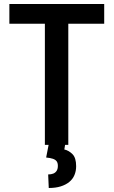

<svg xmlns="http://www.w3.org/2000/svg" viewBox="-20 -731 573 969"><path d="M324.7 -710.9V0H206.5V-710.9ZM505.9 -710.9V-611.3H27.3V-710.9ZM226.1 -3.9H309.1L304.7 23.4Q327.1 28.3 345.7 46.9Q364.3 65.4 364.3 107.9Q364.3 132.3 355.7 152.6Q347.2 172.9 329.6 187.3Q312 201.7 286.4 209.7Q260.7 217.8 226.1 217.8L223.1 149.4Q238.3 149.4 249 145Q259.8 140.6 265.9 131.1Q272 121.6 272 106Q272 91.3 265.9 83Q259.8 74.7 246.8 70.3Q233.9 65.9 212.9 64Z"/></svg>

Font: Roboto Condensed Medium
Style: Regular
Weight: 500
Designer: Christian Robertson
Foundry: Google
Version: Version 3.0